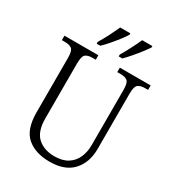

<svg xmlns="http://www.w3.org/2000/svg" viewBox="-219 -1056 1083 1192"><g transform="rotate(30 322.0 -460.5)"><path d="M323 10Q221 10 161 -41.5Q101 -93 101 -215V-606Q101 -656 84.5 -669Q68 -682 34 -682H13V-714H256V-682H234Q199 -682 183 -668.5Q167 -655 167 -603V-210Q167 -116 212.5 -75Q258 -34 332 -34Q390 -34 427 -57.5Q464 -81 481.5 -121Q499 -161 499 -209V-605Q499 -656 483 -669Q467 -682 433 -682H410V-714H631V-682H610Q576 -682 559.5 -668.5Q543 -655 543 -603V-208Q543 -111 488 -50.5Q433 10 323 10ZM369 -784Q389 -818 409.5 -857.5Q430 -897 445 -931H518V-921Q507 -904 485.5 -876Q464 -848 439.5 -819.5Q415 -791 395 -771H369ZM211 -784Q232 -818 252 -857.5Q272 -897 287 -931H360V-921Q350 -904 328.5 -876Q307 -848 282.5 -819.5Q258 -791 237 -771H211Z"/></g></svg>

Font: Noto Serif Hebrew SemiCondensed Light
Style: Regular
Weight: 300
Width: 4
Designer: Monotype Design Team
Foundry: Monotype Imaging Inc.
Version: Version 2.004; ttfautohint (v1.8.4.7-5d5b)